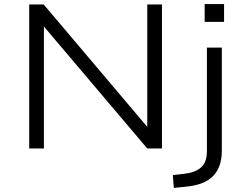

<svg xmlns="http://www.w3.org/2000/svg" viewBox="-20 -727 1200 940"><path d="M123 0V-705H194L700 -107H701V-705H773V0H701L196 -596H195V0ZM982 -620V-707H1077V-620ZM831 193 826 130 881 124Q935 118 964 93Q993 68 993 14V-494H1066V11Q1066 52 1055 83Q1044 114 1022 136Q1000 158 967 170.5Q934 183 889 187Z"/></svg>

Font: Nunito Sans 7pt SemiExpanded Light
Style: Regular
Weight: 300
Width: 6
Designer: Vernon Adams
Foundry: Vernon Adams
Version: Version 3.101;gftools[0.9.27]